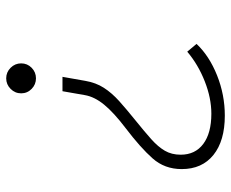

<svg xmlns="http://www.w3.org/2000/svg" viewBox="-84 -484 753 626"><g transform="rotate(-90 293.0 -170.5)"><path d="M229.5 185.5Q147.5 185.5 101.3 148.4Q55.2 111.3 55.2 44.9Q55.2 -10.7 90.1 -50Q125 -89.4 188.5 -137.7Q239.3 -176.3 265.1 -207.8Q291 -239.3 296.4 -271L309.1 -343.8H356L342.8 -269Q336.9 -234.9 320.3 -209Q303.7 -183.1 276.9 -158.9Q250 -134.8 212.4 -104.5Q177.2 -76.2 152.6 -54.2Q127.9 -32.2 115 -10Q102.1 12.2 102.1 41.5Q102.1 88.9 137.2 115.2Q172.4 141.6 235.8 141.6Q286.6 141.6 341.3 120.1Q396 98.6 438 63L463.4 93.3Q424.3 134.8 360.8 160.2Q297.4 185.5 229.5 185.5ZM351.1 -430.2Q331.1 -430.2 316.7 -444.3Q302.2 -458.5 302.2 -478.5Q302.2 -498.5 316.7 -512.9Q331.1 -527.3 351.1 -527.3Q371.1 -527.3 385.5 -512.9Q399.9 -498.5 399.9 -478.5Q399.9 -458.5 385.5 -444.3Q371.1 -430.2 351.1 -430.2Z"/></g></svg>

Font: Cascadia Mono PL ExtraLight
Style: Italic
Weight: 200
Italic angle: -10°
Monospace: yes
Designer: Aaron Bell
Foundry: Saja Typeworks
Version: Version 2404.023; ttfautohint (v1.8.4)